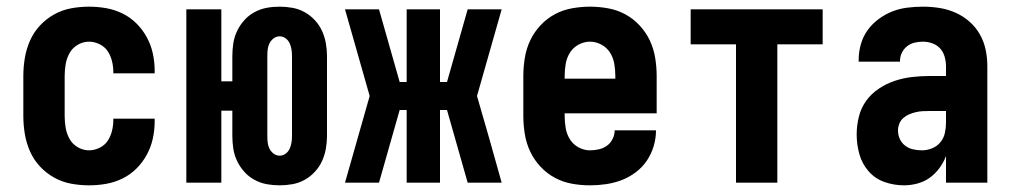

<svg xmlns="http://www.w3.org/2000/svg" viewBox="-20 -548 3040 576"><path d="M247 8Q220 8 193 3Q166 -2 142 -15.5Q118 -29 99.5 -49Q81 -69 70 -94Q59 -119 54.5 -146Q50 -173 50 -200V-320Q50 -347 54.5 -374Q59 -401 70 -426Q81 -451 99.5 -471Q118 -491 142 -504.5Q166 -518 193 -523Q220 -528 247 -528Q273 -528 298.5 -523.5Q324 -519 347.5 -507.5Q371 -496 389.5 -477.5Q408 -459 420.5 -436Q433 -413 438.5 -387.5Q444 -362 444 -336V-328H320V-332Q320 -348 316 -364.5Q312 -381 303 -394.5Q294 -408 278.5 -415.5Q263 -423 247 -423Q229 -423 213 -413.5Q197 -404 188.5 -388.5Q180 -373 177 -355.5Q174 -338 174 -320V-200Q174 -182 177 -164.5Q180 -147 188.5 -131.5Q197 -116 213 -106.5Q229 -97 247 -97Q263 -97 278.5 -104.5Q294 -112 303 -125.5Q312 -139 316 -155.5Q320 -172 320 -188V-192H444V-184Q444 -158 438.5 -132.5Q433 -107 420.5 -84Q408 -61 389.5 -42.5Q371 -24 347.5 -12.5Q324 -1 298.5 3.5Q273 8 247 8Z M819 8Q799 8 780 4.5Q761 1 743.5 -8.5Q726 -18 713 -32.5Q700 -47 691.5 -64.5Q683 -82 680 -101.5Q677 -121 677 -140V-216H644V0H539V-520H644V-304H677V-380Q677 -399 680 -418.5Q683 -438 691.5 -455.5Q700 -473 713 -487.5Q726 -502 743.5 -511.5Q761 -521 780 -524.5Q799 -528 819 -528Q838 -528 857.5 -524.5Q877 -521 894 -511.5Q911 -502 924.5 -487.5Q938 -473 946 -455.5Q954 -438 957.5 -418.5Q961 -399 961 -380V-140Q961 -121 957.5 -101.5Q954 -82 946 -64.5Q938 -47 924.5 -32.5Q911 -18 894 -8.5Q877 1 857.5 4.5Q838 8 819 8ZM819 -81Q829 -81 837 -87Q845 -93 849 -102Q853 -111 854.5 -120.5Q856 -130 856 -140V-380Q856 -390 854.5 -399.5Q853 -409 849 -418Q845 -427 837 -433Q829 -439 819 -439Q809 -439 801 -433Q793 -427 788.5 -418Q784 -409 783 -399.5Q782 -390 782 -380V-140Q782 -130 783 -120.5Q784 -111 788.5 -102Q793 -93 801 -87Q809 -81 819 -81Z M1117 0H1015L1089 -260L1015 -520H1117L1179 -302H1200V-520H1300V-302H1321L1383 -520H1485L1411 -260Q1430 -195 1448.5 -130Q1467 -65 1485 0H1383L1321 -218H1300V0H1200V-218H1179Z M1750 8Q1722 8 1695 3Q1668 -2 1644 -15Q1620 -28 1601 -48.5Q1582 -69 1570.5 -93.5Q1559 -118 1554.5 -145.5Q1550 -173 1550 -200V-320Q1550 -347 1554.5 -374.5Q1559 -402 1570.5 -426.5Q1582 -451 1601 -471.5Q1620 -492 1644 -505Q1668 -518 1695.5 -523Q1723 -528 1750 -528Q1777 -528 1804.5 -523Q1832 -518 1856 -505Q1880 -492 1899 -471.5Q1918 -451 1929.5 -426.5Q1941 -402 1945.5 -374.5Q1950 -347 1950 -320V-208H1674V-200Q1674 -182 1677 -164Q1680 -146 1689.5 -130.5Q1699 -115 1715.5 -106Q1732 -97 1750 -97Q1763 -97 1776.5 -100Q1790 -103 1801 -111Q1812 -119 1818 -131.5Q1824 -144 1824 -157H1948Q1948 -133 1941 -109.5Q1934 -86 1920.5 -66Q1907 -46 1887 -31Q1867 -16 1844.5 -7.5Q1822 1 1798 4.5Q1774 8 1750 8ZM1674 -312H1826V-320Q1826 -338 1823 -356Q1820 -374 1810.5 -389.5Q1801 -405 1784.5 -414Q1768 -423 1750 -423Q1732 -423 1715.5 -414Q1699 -405 1689.5 -389.5Q1680 -374 1677 -356Q1674 -338 1674 -320Z M2188 0V-415H2052V-520H2448V-415H2312V0Z M2692 8Q2662 8 2633.5 -2Q2605 -12 2585.5 -34.5Q2566 -57 2558 -86Q2550 -115 2550 -145Q2550 -171 2556.5 -197.5Q2563 -224 2578.5 -245.5Q2594 -267 2616.5 -282Q2639 -297 2664.5 -305.5Q2690 -314 2716.5 -317Q2743 -320 2769 -320H2818V-349Q2818 -363 2814 -377.5Q2810 -392 2800.5 -402.5Q2791 -413 2777 -418Q2763 -423 2749 -423Q2736 -423 2723.5 -420Q2711 -417 2701 -409Q2691 -401 2685.5 -389.5Q2680 -378 2680 -365V-363H2556V-368Q2556 -392 2562.5 -415Q2569 -438 2582.5 -457Q2596 -476 2615.5 -490.5Q2635 -505 2656.5 -513.5Q2678 -522 2701.5 -525Q2725 -528 2749 -528Q2774 -528 2799 -524Q2824 -520 2846.5 -510Q2869 -500 2888 -483.5Q2907 -467 2919.5 -445Q2932 -423 2937 -398.5Q2942 -374 2942 -349V0H2818V-80Q2811 -61 2798.5 -44Q2786 -27 2769.5 -15Q2753 -3 2732.5 2.5Q2712 8 2692 8ZM2746 -97Q2761 -97 2776 -103Q2791 -109 2801 -121Q2811 -133 2814.5 -148.5Q2818 -164 2818 -180V-215H2769Q2759 -215 2748.5 -214.5Q2738 -214 2727.5 -211.5Q2717 -209 2707.5 -205Q2698 -201 2690 -194Q2682 -187 2678 -177Q2674 -167 2674 -157Q2674 -143 2679.5 -131Q2685 -119 2695.5 -111Q2706 -103 2719 -100Q2732 -97 2746 -97Z"/></svg>

Font: Iosevka Term Curly Extrabold
Style: Regular
Weight: 800
Designer: Belleve Invis
Foundry: Belleve Invis
Version: Version 32.3.0